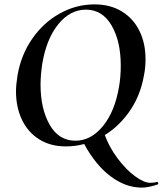

<svg xmlns="http://www.w3.org/2000/svg" viewBox="-20 -656 742 876"><path d="M363 -1 455 -48Q477 14 516 66Q555 118 596 148Q637 178 665 178Q684 178 697 174Q700 173 701.5 178.5Q703 184 701 185Q658 200 627 200Q553 200 484 148Q415 96 363 -1ZM53 -239Q53 -269 60 -313Q76 -405 126.5 -478.5Q177 -552 252 -594Q327 -636 411 -636Q483 -636 535.5 -604Q588 -572 616 -515.5Q644 -459 644 -386Q644 -348 637 -313Q620 -215 566 -141Q512 -67 436.5 -27.5Q361 12 281 12Q210 12 158.5 -20.5Q107 -53 80 -110Q53 -167 53 -239ZM523 -260Q531 -304 531 -357Q531 -468 489 -540Q447 -612 372 -612Q300 -612 246 -545.5Q192 -479 173 -366Q165 -313 165 -270Q165 -160 206.5 -87Q248 -14 324 -14Q395 -14 449.5 -80.5Q504 -147 523 -260Z"/></svg>

Font: Cormorant Garamond
Style: Bold Italic
Weight: 700
Italic angle: -10°
Designer: Christian Thalmann (Catharsis Fonts)
Foundry: Catharsis Fonts
Version: Version 4.000